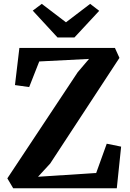

<svg xmlns="http://www.w3.org/2000/svg" viewBox="-20 -1000 692 1020"><path d="M50 0 19 -52.5 393 -616.5 453 -687 188.5 -673.5 135 -537.5 59.5 -548 83 -745.5H590.5L614.5 -692.5L246.5 -131L182 -61L491 -81L547 -236.5L623.5 -221L600.5 0ZM285.5 -801 154 -943.5 202 -979.5 330.5 -881.5 459 -979.5 507 -942.5 375.5 -801Z"/></svg>

Font: Merriweather 20pt
Style: Bold
Weight: 700
Version: Version 2.100